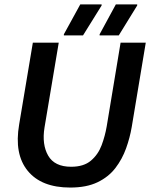

<svg xmlns="http://www.w3.org/2000/svg" viewBox="-20 -845 686 877"><path d="M300.8 11.7Q169.2 11.7 106.7 -64.6Q44.2 -140.8 67.5 -276.7L130 -650H248.3L183.3 -262.5Q170.8 -185 200 -134.2Q229.2 -83.3 305 -83.3Q362.5 -83.3 395.4 -111.3Q428.3 -139.2 444.2 -181.7Q460 -224.2 467.5 -268.3L530.8 -650H645.8L581.7 -265Q573.3 -215.8 555.8 -167.1Q538.3 -118.3 507.1 -77.5Q475.8 -36.7 425.4 -12.5Q375 11.7 300.8 11.7ZM271.7 -683.3V-688.3L346.7 -825H444.2V-820L359.2 -683.3ZM435 -683.3V-688.3L509.2 -825H606.7V-820L522.5 -683.3Z"/></svg>

Font: Familjen Grotesk Medium
Style: Italic
Weight: 500
Italic angle: -9.46201°
Designer: Anders Wikstroem, Jonas Baeckman, Matilda Gysing, Kristian Moeller
Foundry: Familjen STHLM AB
Version: Version 2.002; ttfautohint (v1.8.4.7-5d5b)